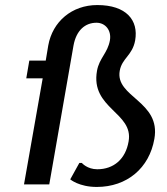

<svg xmlns="http://www.w3.org/2000/svg" viewBox="-20 -730 660 760"><path d="M365 -60C325 -60 304 -85 304 -85H294L258 -20C258 -20 293 10 363 10C483 10 571 -65 591 -180C618 -330 435 -345 454 -450C463 -500 504 -510 515 -570C529 -650 480 -710 365 -710C265 -710 188 -645 171 -550L161 -490H96L84 -420H149L75 0H175L271 -550C282 -610 317 -640 362 -640C397 -640 422 -610 415 -570C406 -520 373 -500 364 -450C337 -300 510 -285 489 -170C477 -100 430 -60 365 -60Z"/></svg>

Font: Scada
Style: Italic
Weight: 400
Designer: Jovanny Lemonad
Foundry: Jovanny Lemonad
Version: Version 3.005